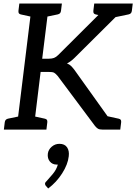

<svg xmlns="http://www.w3.org/2000/svg" viewBox="-20 -737 775 1092"><path d="M74 0 162 -717H259L220 -403H256Q275 -403 287 -407.5Q299 -412 311 -424L582 -694Q594 -706 605.5 -711.5Q617 -717 633 -717H715L404 -408Q393 -397 382 -389Q371 -381 361 -376Q375 -371 384 -362Q393 -353 403 -340L646 0H562Q545 0 536.5 -5.5Q528 -11 520 -21L308 -305Q296 -319 287.5 -323.5Q279 -328 255 -328H211L171 0ZM620 -636 603 -669 609 -717H725L634 -639ZM562 0 525 -91 582 -78ZM2 0 7 -41Q8 -50 12.5 -55Q17 -60 25 -62L102 -78L104 0ZM142 0 162 -78 235 -62Q244 -60 247 -55Q250 -50 249 -41L244 0ZM192 -717 171 -639 98 -655Q90 -657 87 -662Q84 -667 85 -676L90 -717ZM332 -717 327 -676Q326 -667 321.5 -662Q317 -657 308 -655L231 -639L230 -717ZM562 0 582 -78 655 -62Q664 -60 667 -55Q670 -50 669 -41L664 0ZM735 -717 730 -676Q729 -667 724.5 -662Q720 -657 711 -655L634 -639L633 -717ZM618 -717 597 -639 524 -655Q516 -657 513 -662Q510 -667 511 -676L516 -717ZM254 335 241 320Q238 317 237 313.5Q236 310 236 306Q237 300 245 293Q258 279 279.5 253.5Q301 228 309 199Q308 199 306 199Q304 199 302 199Q278 199 263.5 181.5Q249 164 252 137Q255 114 274 97.5Q293 81 318 81Q348 81 361.5 101Q375 121 371 152Q366 198 333.5 249Q301 300 254 335Z"/></svg>

Font: Aleo
Style: Italic
Weight: 400
Italic angle: -7°
Designer: Alessio Laiso
Foundry: Alessio Laiso
Version: Version 2.001;gftools[0.9.29]